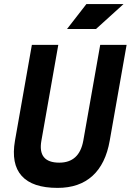

<svg xmlns="http://www.w3.org/2000/svg" viewBox="-20 -914 643 944"><path d="M263.2 9.8Q139.6 9.8 86.7 -49.1Q33.7 -107.9 53.7 -222.7L136.7 -693.4H266.6L183.6 -222.7Q164.1 -114.3 271.5 -114.3Q370.1 -114.3 389.6 -222.7L472.7 -693.4H602.5L519.5 -222.7Q499.5 -107.9 434.6 -49.1Q369.6 9.8 263.2 9.8ZM309.6 -771.5 404.8 -894H587.4L452.1 -771.5Z"/></svg>

Font: Cascadia Mono
Style: Bold Italic
Weight: 700
Italic angle: -10°
Monospace: yes
Designer: Aaron Bell
Foundry: Saja Typeworks
Version: Version 2404.023; ttfautohint (v1.8.4)